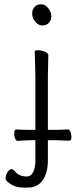

<svg xmlns="http://www.w3.org/2000/svg" viewBox="-20 -713 351 890"><path d="M143 -613Q129 -631 129 -649.5Q129 -668 140 -680.5Q151 -693 170.5 -693Q190 -693 204 -674.5Q218 -656 218 -637.5Q218 -619 206.5 -607Q195 -595 176 -595Q157 -595 143 -613ZM57 -113Q87 -111 116 -111H144V-364L141 -475Q141 -480 156 -480Q171 -480 187.5 -473.5Q204 -467 204 -457L202 -364V-111H245Q257 -111 295 -113H296Q301 -113 306 -103Q311 -93 311 -77Q311 -61 301 -61Q279 -61 245 -63H202V30Q202 103 165 137Q144 157 101.5 157Q59 157 39 146Q6 128 6 113.5Q6 99 15 85Q24 71 32.5 71Q41 71 50 82Q68 105 104 105Q124 105 134 84Q144 63 144 31V-63H116L92 -62L62 -60H61Q55 -60 50.5 -70.5Q46 -81 46 -97Q46 -113 57 -113ZM50 82Z"/></svg>

Font: ToneOZ-Pinyin-WenKai-Light
Style: Light
Weight: 300
Designer: Fontworks Inc.
Foundry: ToneOZ
Version: Version 0.240331